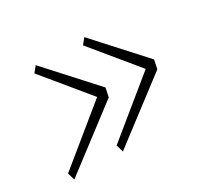

<svg xmlns="http://www.w3.org/2000/svg" viewBox="-92 -602 655 623"><g transform="rotate(-30 235.5 -291.0)"><path d="M17 -126 223 -294 85 -462 102 -483 262 -307 255 -274 25 -99ZM199 -126 405 -294 267 -462 284 -483 444 -307 437 -274 207 -99Z"/></g></svg>

Font: IBM Plex Sans ExtLt
Style: Italic
Weight: 200
Italic angle: -11°
Designer: Mike Abbink, Paul van der Laan, Pieter van Rosmalen
Foundry: Bold Monday
Version: Version 3.005